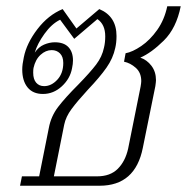

<svg xmlns="http://www.w3.org/2000/svg" viewBox="-20 -593 597 613"><path d="M50 -30H105L136 -185Q143 -222 165.5 -251.5Q188 -281 230 -323Q268 -362 287 -387Q306 -412 312 -441Q316 -457 316 -477Q316 -515 291 -532L217 -469L172 -530Q145 -517 122 -485Q99 -453 91 -425Q103 -443 120.5 -450.5Q138 -458 155 -458Q184 -458 198.5 -442.5Q213 -427 213 -400Q213 -389 210 -375Q204 -342 177.5 -317.5Q151 -293 117 -293Q85 -293 68 -314Q51 -335 51 -371Q51 -387 56 -410Q65 -455 99.5 -500Q134 -545 180 -564L224 -502L297 -564Q352 -541 352 -478Q352 -457 348 -440Q341 -407 320 -377Q299 -347 261 -307Q227 -270 208.5 -245Q190 -220 185 -195L152 -30H290Q332 -30 356 -54Q380 -78 389 -118L429 -317Q431 -329 431 -334Q431 -361 413.5 -376.5Q396 -392 376 -396L381 -423Q403 -427 431 -446Q459 -465 482 -497.5Q505 -530 514 -573H557Q543 -503 503 -463.5Q463 -424 428 -409Q449 -402 463.5 -383Q478 -364 478 -337Q478 -332 476 -318L436 -121Q412 0 298 0H44ZM182 -392Q182 -412 171.5 -422.5Q161 -433 145 -433Q126 -433 109.5 -418Q93 -403 87 -376Q86 -371 86 -361Q86 -340 95.5 -329Q105 -318 121 -318Q144 -318 163 -338.5Q182 -359 182 -392Z"/></svg>

Font: Trirong ExtraLight
Style: Italic
Weight: 275
Italic angle: -12°
Designer: Katatrad Team
Foundry: CadsonDemak
Version: Version 1.003